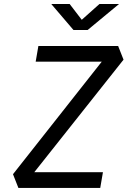

<svg xmlns="http://www.w3.org/2000/svg" viewBox="-20 -918 626 938"><path d="M69.8 0 43.5 -66.9 477.1 -616.7H154.3L167.5 -693.4H557.1L583.5 -626.5L147.5 -76.7H482.9L469.7 0ZM338.9 -771.5 230.5 -898.4H320.3L379.4 -821.3L465.8 -898.4H561.5L408.2 -771.5Z"/></svg>

Font: Cascadia Code NF SemiLight
Style: Italic
Weight: 350
Italic angle: -10°
Monospace: yes
Designer: Aaron Bell
Foundry: Saja Typeworks
Version: Version 2404.023; ttfautohint (v1.8.4)